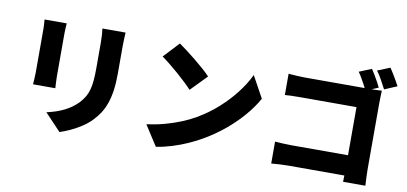

<svg xmlns="http://www.w3.org/2000/svg" viewBox="-82 -1152 3164 1493"><g transform="rotate(10 1500.0 -405.0)"><path d="M818 -786Q817 -764 815.5 -737.5Q814 -711 814 -678Q814 -649 814 -608.5Q814 -568 814 -528Q814 -488 814 -460Q814 -385 805.5 -327Q797 -269 781 -224Q765 -179 742.5 -144Q720 -109 691 -79Q658 -44 614.5 -15.5Q571 13 527 33Q483 53 446 65L319 -69Q397 -86 456.5 -115.5Q516 -145 561 -191Q586 -218 602 -245.5Q618 -273 626.5 -305.5Q635 -338 638.5 -378.5Q642 -419 642 -471Q642 -500 642 -539Q642 -578 642 -616Q642 -654 642 -678Q642 -711 640 -737.5Q638 -764 635 -786ZM355 -777Q354 -758 352.5 -741.5Q351 -725 351 -698Q351 -685 351 -659.5Q351 -634 351 -601Q351 -568 351 -532.5Q351 -497 351 -463Q351 -429 351 -401.5Q351 -374 351 -358Q351 -339 352.5 -312Q354 -285 355 -265H179Q180 -280 182 -308Q184 -336 184 -359Q184 -375 184 -402.5Q184 -430 184 -464Q184 -498 184 -533.5Q184 -569 184 -601.5Q184 -634 184 -659.5Q184 -685 184 -698Q184 -712 183 -735Q182 -758 180 -777Z M1249 -776Q1275 -758 1310 -731.5Q1345 -705 1382.5 -674.5Q1420 -644 1453.5 -614.5Q1487 -585 1509 -561L1385 -434Q1365 -456 1334 -485.5Q1303 -515 1267 -546.5Q1231 -578 1196 -606Q1161 -634 1134 -653ZM1101 -112Q1175 -122 1241.5 -140Q1308 -158 1367 -182Q1426 -206 1475 -234Q1565 -286 1639 -352.5Q1713 -419 1768.5 -491.5Q1824 -564 1857 -634L1951 -463Q1911 -392 1852 -323.5Q1793 -255 1719.5 -194Q1646 -133 1562 -84Q1511 -54 1452 -27.5Q1393 -1 1330 18.5Q1267 38 1204 48Z M2754 -841Q2767 -822 2781.5 -797.5Q2796 -773 2809.5 -748.5Q2823 -724 2831 -706L2732 -665Q2723 -687 2710 -711Q2697 -735 2683.5 -758.5Q2670 -782 2656 -801ZM2894 -875Q2907 -856 2922 -831.5Q2937 -807 2950.5 -783Q2964 -759 2973 -742L2874 -700Q2858 -731 2837 -769Q2816 -807 2795 -835ZM2122 -691Q2152 -688 2189.5 -686Q2227 -684 2254 -684H2764Q2788 -684 2818 -685Q2848 -686 2859 -687Q2858 -669 2857 -640Q2856 -611 2856 -586V-67Q2856 -42 2857.5 -4Q2859 34 2861 63H2685Q2686 34 2686.5 7Q2687 -20 2687 -48V-527H2254Q2220 -527 2182.5 -526Q2145 -525 2122 -523ZM2110 -153Q2139 -151 2173 -149Q2207 -147 2242 -147H2785V13H2247Q2219 13 2178 15Q2137 17 2110 20Z"/></g></svg>

Font: Noto Sans SC Black
Style: Regular
Weight: 900
Designer: Ryoko NISHIZUKA  (kana, bopomofo & ideographs); Paul D. Hunt (Latin, Greek & Cyrillic); Sandoll Communications , Soo-you
Foundry: Adobe
Version: Version 2.004-H2;hotconv 1.0.118;makeotfexe 2.5.65603